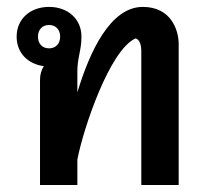

<svg xmlns="http://www.w3.org/2000/svg" viewBox="-20 -528 590 548"><path d="M120 -390C100 -390 88.3 -404.2 88.3 -423.3C88.3 -442.5 100 -456.7 120 -456.7C140 -456.7 151.7 -442.5 151.7 -423.3C151.7 -404.2 140 -390 120 -390ZM200.8 -264.2V-325C200.8 -363.3 212.5 -384.2 212.5 -423.3C212.5 -475 172.5 -508.3 120 -508.3C67.5 -508.3 27.5 -475 27.5 -423.3C27.5 -376.7 60 -345 105 -339.2C98.3 -328.3 94.2 -315.8 94.2 -300V0H200.8V-72.5C217.5 -160.8 293.3 -385.8 366.7 -418.3C379.2 -415.8 383.3 -397.5 383.3 -382.5V0H490V-402.5C490 -440.8 469.2 -508.3 387.5 -508.3C295 -508.3 235.8 -380.8 200.8 -264.2Z"/></svg>

Font: Boon SemiBold
Style: Regular
Weight: 600
Designer: Sungsit Sawaiwan
Foundry: FontUni
Version: Version 2.0